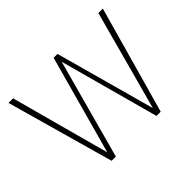

<svg xmlns="http://www.w3.org/2000/svg" viewBox="-146 -947 1189 1189"><g transform="rotate(-45 448.0 -352.5)"><path d="M233 0 35 -705H75L263 -12H239L430 -705H464L655 -12H634L822 -705H861L663 0H626L441 -678H455L270 0Z"/></g></svg>

Font: Nunito Sans 12pt ExtraLight Condensed
Style: Regular
Weight: 200
Width: 3
Version: Version 3.101;gftools[0.9.27]